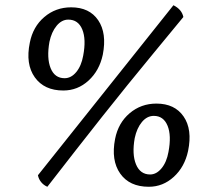

<svg xmlns="http://www.w3.org/2000/svg" viewBox="-20 -705 792 734"><path d="M161 9Q147 3 137.5 -8.5Q128 -20 125 -35L643 -685Q675 -669 681 -640Q621 -567 568.5 -503.5Q516 -440 467.5 -380Q419 -320 371 -259.5Q323 -199 271.5 -133Q220 -67 161 9ZM549 9Q475 9 439.5 -41.5Q404 -92 420 -174Q432 -235 475.5 -272Q519 -309 578 -309Q648 -309 682 -259.5Q716 -210 699 -128Q686 -67 644.5 -29Q603 9 549 9ZM554 -38Q578 -38 597.5 -61.5Q617 -85 624 -124Q636 -187 620.5 -224.5Q605 -262 568 -262Q542 -262 522.5 -238.5Q503 -215 495 -177Q484 -115 500 -76.5Q516 -38 554 -38ZM222 -359Q149 -359 113 -409.5Q77 -460 94 -542Q106 -603 149.5 -640Q193 -677 252 -677Q322 -677 355.5 -627.5Q389 -578 373 -496Q360 -435 318.5 -397Q277 -359 222 -359ZM227 -406Q252 -406 271.5 -429.5Q291 -453 298 -492Q310 -555 294.5 -592.5Q279 -630 241 -630Q216 -630 196.5 -606.5Q177 -583 169 -545Q158 -483 173.5 -444.5Q189 -406 227 -406Z"/></svg>

Font: Vollkorn Medium
Style: Italic
Weight: 500
Italic angle: -11°
Designer: Friedrich Althausen
Foundry: Friedrich Althausen
Version: Version 5.000